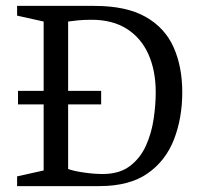

<svg xmlns="http://www.w3.org/2000/svg" viewBox="-20 -631 679 651"><path d="M38 0V-33L128 -53V-277H41V-323H128V-558L38 -578V-611H300Q408 -611 473.5 -574Q539 -537 568.5 -471Q598 -405 598 -318Q598 -231 570 -158.5Q542 -86 480.5 -43Q419 0 317 0ZM328 -41Q385 -41 420.5 -68Q456 -95 475 -137.5Q494 -180 501 -228Q508 -276 508 -318Q508 -392 483 -447.5Q458 -503 409.5 -533.5Q361 -564 290 -564Q265 -564 244.5 -562Q224 -560 211 -558V-323H323V-277H211V-58Q230 -51 264.5 -46Q299 -41 328 -41Z"/></svg>

Font: Manuale
Style: Regular
Weight: 400
Designer: Eduardo Tunni / Pablo Cosgaya
Foundry: Eduardo Tunni / Pablo Cosgaya
Version: Version 1.002